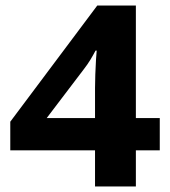

<svg xmlns="http://www.w3.org/2000/svg" viewBox="-20 -671 612 691"><path d="M555 -130H469V0H322V-130H17V-233L330 -651H469V-246H555ZM322 -246V-354Q322 -374 323 -403Q324 -432 325.5 -456.5Q327 -481 328 -489H324Q315 -472 305 -455.5Q295 -439 281 -421L148 -246Z"/></svg>

Font: Noto Sans Telugu
Style: Regular
Weight: 400
Designer: Jelle Bosma - Monotype Design Team
Foundry: Monotype Imaging Inc.
Version: Version 2.003